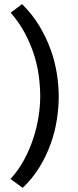

<svg xmlns="http://www.w3.org/2000/svg" viewBox="-20 -693 373 921"><path d="M30.3 165.5Q68.4 124 95.2 74.2Q122.1 24.4 139.4 -28.1Q156.7 -80.6 164.8 -132.6Q172.9 -184.6 172.9 -230Q172.9 -278.3 166 -329.6Q159.2 -380.9 142.6 -432.4Q126 -483.9 98.9 -534.7Q71.8 -585.4 31.2 -632.3L85.9 -673.3Q134.8 -625 168.5 -569.1Q202.1 -513.2 222.9 -455.3Q243.7 -397.5 252.7 -339.6Q261.7 -281.7 261.7 -230Q261.7 -176.8 252.7 -118.7Q243.7 -60.5 223.1 -3.2Q202.6 54.2 169.7 108.4Q136.7 162.6 88.9 208Z"/></svg>

Font: PT Astra Sans
Style: Regular
Weight: 400
Designer: A.Korolkova, I. Chaeva
Foundry: ParaType Ltd
Version: Version 1.001; ttfautohint (v1.6)